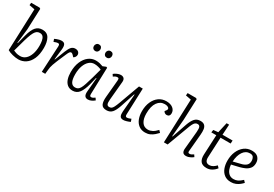

<svg xmlns="http://www.w3.org/2000/svg" viewBox="41 -1727 3858 2702"><g transform="rotate(30 1970.5 -376.5)"><path d="M263 14Q219 14 167.5 1Q116 -12 83 -32L109 -710L20 -727L24 -767H161L177 -756L164 -417L137 -182L144 -180L181 -325Q208 -429 248.5 -474Q289 -519 353 -519Q431 -519 464 -460Q497 -401 497 -307Q497 -199 465 -127.5Q433 -56 380 -21Q327 14 263 14ZM344 -461Q317 -461 297.5 -448.5Q278 -436 260.5 -405.5Q243 -375 225 -321Q207 -267 185 -184L152 -65Q169 -57 197 -48Q225 -39 262 -39Q312 -39 349 -71Q386 -103 407 -162Q428 -221 428 -301Q428 -343 421.5 -379.5Q415 -416 397 -438.5Q379 -461 344 -461Z M661 -424Q662 -442 657 -453.5Q652 -465 634 -465Q624 -465 608.5 -460.5Q593 -456 571 -447L556 -488Q567 -494 585.5 -501.5Q604 -509 625.5 -514Q647 -519 664 -519Q704 -519 717.5 -493.5Q731 -468 726 -417L706 -243H712L775 -405Q799 -465 823.5 -492Q848 -519 887 -519Q920 -519 938.5 -501.5Q957 -484 957 -458Q957 -439 946.5 -423Q936 -407 919 -398L896 -424Q878 -443 862 -443Q849 -443 838.5 -430.5Q828 -418 809 -373Q773 -291 752.5 -241.5Q732 -192 722 -163Q712 -134 708 -113.5Q704 -93 702 -70L695 0H639Z M1394 -82Q1393 -57 1398 -47.5Q1403 -38 1419 -38Q1432 -38 1446 -45Q1460 -52 1476 -64L1498 -31Q1479 -15 1451 -0.5Q1423 14 1394 14Q1323 14 1331 -79L1351 -307L1344 -308L1315 -189Q1289 -89 1250 -37.5Q1211 14 1144 14Q1091 14 1057.5 -14.5Q1024 -43 1008.5 -91.5Q993 -140 993 -201Q993 -298 1023.5 -369.5Q1054 -441 1105.5 -480Q1157 -519 1220 -519Q1255 -519 1284.5 -512Q1314 -505 1339 -495L1390 -516L1407 -509ZM1152 -43Q1177 -43 1195.5 -53Q1214 -63 1229.5 -89Q1245 -115 1261 -163Q1277 -211 1299 -288L1341 -441Q1322 -451 1289.5 -459Q1257 -467 1227 -467Q1180 -467 1143 -434.5Q1106 -402 1084.5 -343.5Q1063 -285 1063 -206Q1063 -121 1085.5 -82Q1108 -43 1152 -43ZM1092 -681Q1092 -704 1107 -720.5Q1122 -737 1145 -737Q1170 -737 1183 -722.5Q1196 -708 1196 -685Q1196 -662 1181.5 -645.5Q1167 -629 1142 -629Q1120 -629 1106 -643.5Q1092 -658 1092 -681ZM1280 -681Q1280 -704 1295 -720.5Q1310 -737 1334 -737Q1358 -737 1371 -722.5Q1384 -708 1384 -685Q1384 -662 1369.5 -645.5Q1355 -629 1331 -629Q1308 -629 1294 -643.5Q1280 -658 1280 -681Z M1517 -473Q1536 -490 1568 -504.5Q1600 -519 1627 -519Q1661 -519 1678.5 -499.5Q1696 -480 1692 -440L1665 -145Q1660 -89 1669.5 -67Q1679 -45 1707 -45Q1728 -45 1742.5 -54.5Q1757 -64 1771.5 -92Q1786 -120 1806 -174L1927 -506H1988L1972 -82Q1971 -61 1976.5 -50.5Q1982 -40 1999 -40Q2010 -40 2026 -45Q2042 -50 2062 -59L2077 -17Q2057 -6 2024 4Q1991 14 1969 14Q1927 14 1914.5 -13Q1902 -40 1906 -88L1930 -374L1923 -375L1846 -142Q1819 -62 1786 -24Q1753 14 1694 14Q1632 14 1611.5 -27Q1591 -68 1599 -151L1624 -427Q1625 -449 1621 -458Q1617 -467 1600 -467Q1571 -467 1538 -441Z M2367 -519Q2435 -519 2474.5 -487.5Q2514 -456 2514 -407Q2514 -381 2500.5 -366.5Q2487 -352 2463 -352Q2445 -352 2431.5 -361.5Q2418 -371 2411 -386L2426 -404Q2451 -435 2430 -453.5Q2409 -472 2366 -472Q2295 -472 2250.5 -409.5Q2206 -347 2206 -228Q2206 -141 2239.5 -91Q2273 -41 2337 -41Q2371 -41 2407 -59.5Q2443 -78 2480 -119L2510 -87Q2490 -65 2463 -41.5Q2436 -18 2401.5 -2Q2367 14 2323 14Q2261 14 2219 -18Q2177 -50 2156.5 -104Q2136 -158 2136 -225Q2136 -312 2165.5 -378.5Q2195 -445 2247 -482Q2299 -519 2367 -519Z M3099 -34Q3082 -19 3050.5 -3.5Q3019 12 2989 12Q2948 12 2934 -10.5Q2920 -33 2923 -67L2950 -357Q2955 -417 2944.5 -439Q2934 -461 2907 -461Q2884 -461 2868.5 -448.5Q2853 -436 2839 -408.5Q2825 -381 2808 -333L2684 0H2623L2651 -710L2562 -727L2566 -767H2703L2719 -756L2705 -409L2681 -133L2688 -132L2769 -368Q2795 -443 2829 -481Q2863 -519 2921 -519Q2965 -519 2987.5 -498Q3010 -477 3015.5 -439Q3021 -401 3016 -348L2992 -80Q2989 -57 2994 -48.5Q2999 -40 3015 -40Q3030 -40 3045.5 -47Q3061 -54 3078 -66Z M3138 -498 3215 -506 3253 -674H3294L3284 -505H3448L3445 -455H3281L3266 -133Q3261 -41 3335 -41Q3365 -41 3392 -57Q3419 -73 3443 -99L3472 -68Q3446 -33 3407 -9.5Q3368 14 3322 14Q3251 14 3222.5 -24.5Q3194 -63 3197 -133L3212 -455H3131Z M3757 -519Q3827 -519 3860 -483.5Q3893 -448 3893 -394Q3893 -339 3865.5 -306.5Q3838 -274 3798.5 -257Q3759 -240 3720 -230L3597 -201Q3599 -163 3613 -126Q3627 -89 3655.5 -65Q3684 -41 3729 -41Q3764 -41 3795 -55.5Q3826 -70 3865 -107L3895 -75Q3878 -56 3853 -35.5Q3828 -15 3793.5 -0.5Q3759 14 3716 14Q3652 14 3609.5 -18Q3567 -50 3546.5 -104Q3526 -158 3526 -225Q3526 -308 3555 -374.5Q3584 -441 3636 -480Q3688 -519 3757 -519ZM3824 -390Q3824 -421 3809 -446.5Q3794 -472 3753 -472Q3684 -472 3642.5 -410.5Q3601 -349 3596 -250L3717 -280Q3768 -292 3796 -317.5Q3824 -343 3824 -390Z"/></g></svg>

Font: Literata 12pt Light
Style: Italic
Weight: 300
Italic angle: -2°
Designer: Latin by Veronika Burian and Jose Scaglione. Greek by Irene Vlachou. Cyrillic by Vera Evstafieva
Foundry: TypeTogether
Version: Version 3.002